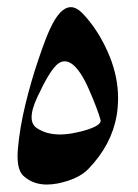

<svg xmlns="http://www.w3.org/2000/svg" viewBox="-20 -507 379 528"><path d="M256.3 -177.7Q248.5 -206.1 225.3 -259.5Q202.1 -313 178.7 -330.6Q168 -338.4 157.7 -338.4Q146 -338.4 135.3 -328.1Q114.3 -308.1 83 -240.7Q66.9 -206.5 66.9 -184.6Q66.9 -163.6 82 -154.3Q107.9 -137.2 145 -137.2Q166.5 -137.2 192.4 -143.1Q256.8 -157.7 256.8 -175.3Q256.8 -176.3 256.3 -177.7ZM223.6 -43Q196.3 -14.2 138.2 -2.4Q122.6 0.5 108.9 0.5Q70.3 0.5 44.4 -23.4Q28.3 -38.1 28.3 -77.6Q28.3 -87.4 29.3 -98.6Q34.2 -155.3 50 -220.5Q65.9 -285.6 86.2 -345Q106.4 -404.3 117.7 -427.7Q145 -487.3 174.8 -487.3Q189.9 -487.3 206.1 -471.2Q252.4 -423.3 281.7 -351.6Q304.7 -293.9 304.7 -237.3Q304.7 -212.9 300.8 -189Q286.6 -108.4 223.6 -43Z"/></svg>

Font: Aref Ruqaa
Style: Regular
Weight: 400
Designer: Abdullah Aref
Version: Version 1.002